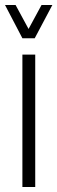

<svg xmlns="http://www.w3.org/2000/svg" viewBox="-33 -743 228 763"><path d="M56 0V-526H107V0ZM-13 -723H29L94 -603H67L132 -723H175L105 -591H56Z"/></svg>

Font: Archivo ExtraCondensed ExtraLight
Style: Regular
Weight: 250
Width: 2
Designer: Hector Gatti
Foundry: Omnibus-Type
Version: Version 2.001